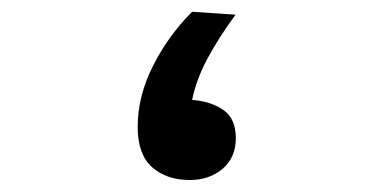

<svg xmlns="http://www.w3.org/2000/svg" viewBox="-20 -298 626 322"><path d="M298.3 3.9Q259.8 3.9 235.4 -17.3Q210.9 -38.6 210.9 -85.4Q210.9 -136.7 236.6 -187.5Q262.2 -238.3 302.2 -278.3L375 -273.4Q346.7 -234.9 327.9 -199.7Q309.1 -164.6 302.2 -130.4Q332.5 -128.4 354 -114Q375.5 -99.6 375.5 -66.4Q375.5 -33.7 353.3 -14.9Q331.1 3.9 298.3 3.9Z"/></svg>

Font: Cascadia Code SemiBold
Style: Regular
Weight: 600
Monospace: yes
Designer: Aaron Bell
Foundry: Saja Typeworks
Version: Version 2404.023; ttfautohint (v1.8.4)